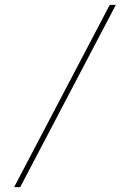

<svg xmlns="http://www.w3.org/2000/svg" viewBox="-20 -710 534 789"><path d="M456 -690 63 59H38L431 -690Z"/></svg>

Font: Exo 2 Thin
Style: Regular
Weight: 250
Designer: Natanael Gama
Foundry: Natanael Gama
Version: Version 2.010